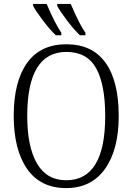

<svg xmlns="http://www.w3.org/2000/svg" viewBox="-20 -950 677 980"><path d="M50 -359Q50 -533 118 -628.5Q186 -724 319 -724Q451 -724 518.5 -630Q586 -536 586 -358Q586 -186 516 -88Q446 10 318 10Q186 10 118 -88.5Q50 -187 50 -359ZM517 -358Q517 -519 470.5 -602Q424 -685 319 -685Q119 -685 119 -358Q119 -202 168.5 -116Q218 -30 318 -30Q517 -30 517 -358ZM149 -920V-930H218Q260 -831 293 -783V-770H265Q236 -797 199.5 -845Q163 -893 149 -920ZM272 -920V-930H341Q385 -826 416 -783V-770H388Q359 -797 322.5 -845Q286 -893 272 -920Z"/></svg>

Font: Noto Serif NarrowLight
Style: Regular
Weight: 300
Width: 4
Designer: Monotype Design Team
Foundry: Monotype Imaging Inc.
Version: Version 1.001